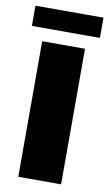

<svg xmlns="http://www.w3.org/2000/svg" viewBox="-85 -753 451 795"><g transform="rotate(10 141.0 -355.0)"><path d="M51 -570H231V0H51ZM-2 -710H284V-625H-2Z"/></g></svg>

Font: Lalezar
Style: Regular
Weight: 400
Designer: Borna Izadpanah
Foundry: Borna Izadpanah
Version: Version 1.004